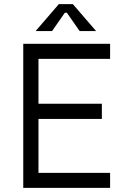

<svg xmlns="http://www.w3.org/2000/svg" viewBox="-20 -913 640 933"><path d="M93 -700V0H515V-73H167V-335H475V-409H167V-627H515V-700ZM233 -762 295 -851H305L367 -762H447L334 -893H266L153 -762Z"/></svg>

Font: Fliege Mono Light
Style: Regular
Weight: 300
Version: Version 0.020;Glyphs 3.3 (3306)